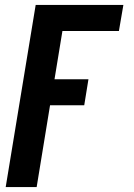

<svg xmlns="http://www.w3.org/2000/svg" viewBox="-20 -550 540 775"><path d="M3 205 124 -530H478L460 -425H232L200 -230H337L320 -125H182L128 205Z"/></svg>

Font: Iosevka Slab Extrabold Oblique
Style: Regular
Weight: 800
Italic angle: -9°
Monospace: yes
Designer: Belleve Invis
Foundry: Belleve Invis
Version: Version 11.1.1; ttfautohint (v1.8.3)